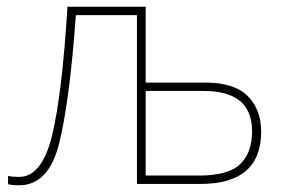

<svg xmlns="http://www.w3.org/2000/svg" viewBox="-20 -548 861 572"><path d="M414 -528H181Q165 -267 135 -144Q105 -21 37 -21Q14 -21 4 -24V1Q8 2 16 3Q24 4 37 4Q126 4 157 -124Q188 -252 206 -503H388V0H577Q758 0 758 -156Q758 -222 718 -262Q678 -302 591 -302H414ZM587 -277Q731 -277 731 -157Q731 -93 695.5 -59Q660 -25 573 -25H414V-277Z"/></svg>

Font: Noto Sans UI Thin
Style: Regular
Weight: 250
Designer: Monotype Design Team
Foundry: Monotype Imaging Inc.
Version: Version 1.901